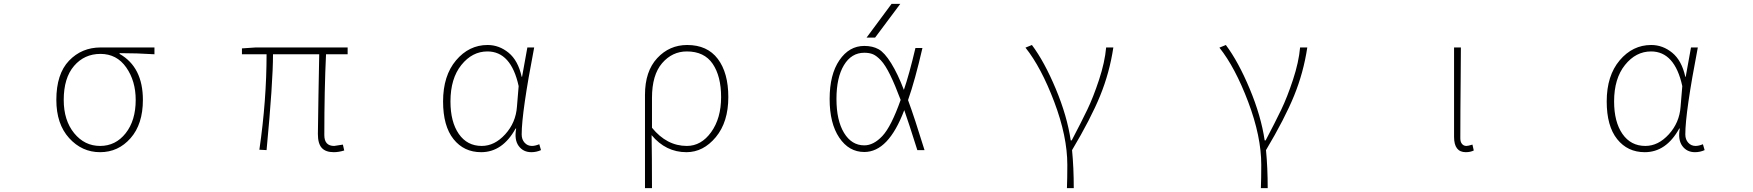

<svg xmlns="http://www.w3.org/2000/svg" viewBox="-20 -772 9040 990"><path d="M270.5 -256.8Q270.5 -390.6 335.9 -459Q401.4 -527.3 499 -527.3H776.4V-492.2Q685.5 -498 596.7 -498V-494.1Q716.8 -425.8 716.8 -256.8Q716.8 -131.8 653.3 -59.6Q589.8 12.7 496.1 12.7Q402.3 12.7 336.4 -60.1Q270.5 -132.8 270.5 -256.8ZM679.7 -256.8Q679.7 -354.5 630.9 -424.3Q582 -494.1 498 -494.1Q415 -494.1 361.8 -432.1Q308.6 -370.1 308.6 -256.8Q308.6 -151.4 362.3 -85.4Q416 -19.5 496.1 -19.5Q576.2 -19.5 627.9 -85Q679.7 -150.4 679.7 -256.8Z M1701.2 12.7Q1659.2 12.7 1639.2 -9.3Q1619.1 -31.2 1619.1 -81.1Q1619.1 -122.1 1622.1 -282.2Q1625 -442.4 1626 -492.2H1387.7Q1387.7 -347.7 1354.5 2L1317.4 0Q1354.5 -254.9 1354.5 -492.2H1227.5V-522.5L1298.8 -527.3H1772.5V-492.2H1661.1Q1652.3 -311.5 1652.3 -75.2Q1652.3 -19.5 1703.1 -19.5Q1707 -19.5 1748 -26.4L1754.9 3.9Q1726.6 12.7 1701.2 12.7Z M2460.9 12.7Q2372.1 12.7 2318.4 -54.7Q2264.6 -122.1 2264.6 -249Q2264.6 -381.8 2331.5 -460.9Q2398.4 -540 2494.1 -540Q2553.7 -540 2602.5 -500Q2651.4 -460 2669.9 -376H2671.9L2699.2 -527.3H2734.4Q2669.9 -192.4 2669.9 -79.1Q2669.9 -52.7 2685.1 -36.1Q2700.2 -19.5 2722.7 -19.5Q2739.3 -19.5 2760.7 -28.3L2769.5 2Q2746.1 12.7 2719.7 12.7Q2677.7 12.7 2654.3 -19.5Q2630.9 -51.8 2641.6 -109.4H2638.7Q2571.3 12.7 2460.9 12.7ZM2463.9 -19.5Q2530.3 -19.5 2585 -79.6Q2639.6 -139.6 2645.5 -221.7L2654.3 -328.1Q2615.2 -506.8 2493.2 -506.8Q2415 -506.8 2358.9 -437Q2302.7 -367.2 2302.7 -249Q2302.7 -143.6 2345.7 -81.5Q2388.7 -19.5 2463.9 -19.5Z M3305.7 198.2V-283.2Q3305.7 -404.3 3368.7 -472.2Q3431.6 -540 3523.4 -540Q3627 -540 3681.2 -468.3Q3735.4 -396.5 3735.4 -271.5Q3735.4 -142.6 3670.9 -64.9Q3606.4 12.7 3519.5 12.7Q3413.1 12.7 3339.8 -75.2Q3341.8 31.2 3341.8 198.2ZM3521.5 -19.5Q3595.7 -19.5 3647 -90.8Q3698.2 -162.1 3698.2 -271.5Q3698.2 -378.9 3654.8 -442.9Q3611.3 -506.8 3521.5 -506.8Q3446.3 -506.8 3394 -446.3Q3341.8 -385.7 3341.8 -267.6V-113.3Q3418 -19.5 3521.5 -19.5Z M4642.6 -204.1Q4601.6 -95.7 4550.3 -42Q4499 11.7 4436.5 11.7Q4357.4 11.7 4307.6 -62Q4257.8 -135.7 4257.8 -261.7Q4257.8 -387.7 4308.1 -461.4Q4358.4 -535.2 4436.5 -535.2Q4479.5 -535.2 4510.3 -518.1Q4541 -501 4575.2 -445.8Q4609.4 -390.6 4640.6 -308.6Q4668 -387.7 4700.2 -524.4H4736.3Q4698.2 -358.4 4662.1 -255.9Q4696.3 -163.1 4747.1 2H4710Q4664.1 -143.6 4642.6 -204.1ZM4624 -256.8Q4594.7 -335 4569.8 -385.7Q4544.9 -436.5 4522.5 -460.4Q4500 -484.4 4481.4 -492.2Q4462.9 -500 4436.5 -500Q4370.1 -500 4331.5 -436Q4293 -372.1 4293 -261.7Q4293 -151.4 4332 -86.9Q4371.1 -22.5 4436.5 -22.5Q4484.4 -22.5 4529.8 -70.8Q4575.2 -119.1 4624 -256.8ZM4492.2 -578.1H4448.2L4577.1 -752H4622.1Z M5516.6 198.2H5481.4Q5483.4 147.5 5483.4 78.1Q5483.4 -68.4 5416 -246.6Q5348.6 -424.8 5267.6 -526.4L5300.8 -540Q5365.2 -454.1 5423.8 -314Q5482.4 -173.8 5501 -47.9H5505.9Q5555.7 -142.6 5586.4 -206.5Q5617.2 -270.5 5647 -360.8Q5676.8 -451.2 5683.6 -527.3H5720.7Q5701.2 -397.5 5652.8 -278.8Q5604.5 -160.2 5507.8 2Q5516.6 91.8 5516.6 198.2Z M6516.6 198.2H6481.4Q6483.4 147.5 6483.4 78.1Q6483.4 -68.4 6416 -246.6Q6348.6 -424.8 6267.6 -526.4L6300.8 -540Q6365.2 -454.1 6423.8 -314Q6482.4 -173.8 6501 -47.9H6505.9Q6555.7 -142.6 6586.4 -206.5Q6617.2 -270.5 6647 -360.8Q6676.8 -451.2 6683.6 -527.3H6720.7Q6701.2 -397.5 6652.8 -278.8Q6604.5 -160.2 6507.8 2Q6516.6 91.8 6516.6 198.2Z M7538.1 12.7Q7477.5 12.7 7477.5 -66.4V-527.3H7512.7Q7512.7 -472.7 7511.7 -378.4Q7510.7 -284.2 7510.3 -206.5Q7509.8 -128.9 7509.8 -58.6Q7509.8 -40 7518.6 -29.8Q7527.3 -19.5 7541 -19.5Q7549.8 -19.5 7572.3 -26.4L7579.1 3.9Q7561.5 12.7 7538.1 12.7Z M8460.9 12.7Q8372.1 12.7 8318.4 -54.7Q8264.6 -122.1 8264.6 -249Q8264.6 -381.8 8331.5 -460.9Q8398.4 -540 8494.1 -540Q8553.7 -540 8602.5 -500Q8651.4 -460 8669.9 -376H8671.9L8699.2 -527.3H8734.4Q8669.9 -192.4 8669.9 -79.1Q8669.9 -52.7 8685.1 -36.1Q8700.2 -19.5 8722.7 -19.5Q8739.3 -19.5 8760.7 -28.3L8769.5 2Q8746.1 12.7 8719.7 12.7Q8677.7 12.7 8654.3 -19.5Q8630.9 -51.8 8641.6 -109.4H8638.7Q8571.3 12.7 8460.9 12.7ZM8463.9 -19.5Q8530.3 -19.5 8585 -79.6Q8639.6 -139.6 8645.5 -221.7L8654.3 -328.1Q8615.2 -506.8 8493.2 -506.8Q8415 -506.8 8358.9 -437Q8302.7 -367.2 8302.7 -249Q8302.7 -143.6 8345.7 -81.5Q8388.7 -19.5 8463.9 -19.5Z"/></svg>

Font: Gen Shin Gothic Monospace ExtraLight
Style: Regular
Weight: 200
Designer: [Source Han Sans]
Ryoko NISHIZUKA  (kana & ideographs); Paul D. Hunt (Latin, Greek & Cyrillic); Wenlong ZHANG  (bopomofo
Version: Version 1.002.20150607